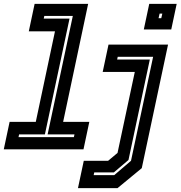

<svg xmlns="http://www.w3.org/2000/svg" viewBox="-54 -770 932 990"><path d="M-34.5 0 -4.5 -141.5H130.5L229.5 -608.5H94.5L124.5 -750H400.5L271.5 -141.5H406.5L376.5 0ZM41.5 -63H327L330 -77H191.5L321.5 -688H174.5L171.5 -674H304.5L177.5 -77H44.5ZM348 200 378 59H503.5L552 18.5L641 -399H475.5L505.5 -540H812.5L677 97L552 200ZM429 133H535L621.5 59L735.5 -477H553L550 -463H718.5L608.5 55L533 119H432ZM687.5 -618 715.5 -750H857L829 -618ZM763.5 -676H777.5L783 -700H769Z"/></svg>

Font: Tourney Thin
Style: Italic
Weight: 100
Italic angle: -12°
Designer: Tyler Finck
Foundry: Etcetera Type Co
Version: Version 1.015